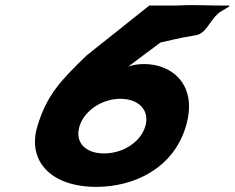

<svg xmlns="http://www.w3.org/2000/svg" viewBox="-20 -737 924 756"><path d="M838.8 -683.7C853.9 -697.3 897.7 -715.3 879.7 -715.2C802.1 -714.3 751.7 -719.4 676.9 -715.2H567.9L321.2 -518.8C218.3 -419.4 163.9 -362.4 127 -239.2C86.9 -104.9 178.3 -1.2 359.4 -1.2C507.1 -1.2 662.2 -73.4 711.8 -239.2C760.6 -402.4 657.8 -484.8 548.3 -484.8C509.2 -484.8 484.6 -474.6 484.6 -474.6L611.7 -569.6C637.9 -574.7 681.5 -587.4 749.4 -597.9C791.9 -604.4 802.8 -651.4 838.8 -683.7ZM292.8 -239.2C311.6 -302.1 382.9 -348 453.9 -348C526.9 -348 570.8 -302.1 552 -239.2C533.7 -178 464.7 -132.9 389.6 -132.9C314.5 -132.9 274.5 -178 292.8 -239.2Z"/></svg>

Font: Hussar
Style: BdSuprExtOblThree
Weight: 700
Foundry: Cannot Into Space Fonts
Version: Version 2.00